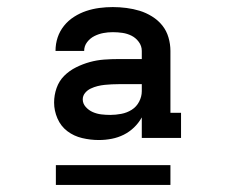

<svg xmlns="http://www.w3.org/2000/svg" viewBox="-20 -713 640 543"><path d="M260 -317H259Q236 -317 212.5 -322.5Q189 -328 170.5 -342Q152 -356 142.5 -378Q133 -400 133 -423Q133 -444 140 -464Q147 -484 161.5 -498.5Q176 -513 195 -522.5Q214 -532 234 -537.5Q254 -543 274.5 -544.5Q295 -546 316 -546H381V-569Q381 -583 372.5 -594.5Q364 -606 352 -612Q340 -618 326.5 -620Q313 -622 299 -622Q285 -622 272 -619.5Q259 -617 247 -611Q235 -605 226.5 -594Q218 -583 218 -569H137Q137 -589 143 -607Q149 -625 161 -640Q173 -655 189.5 -665.5Q206 -676 224 -682Q242 -688 261 -690.5Q280 -693 299 -693Q318 -693 337.5 -690.5Q357 -688 375 -682.5Q393 -677 410 -666.5Q427 -656 439 -641Q451 -626 456.5 -607Q462 -588 462 -569V-394H492V-323H381V-381Q372 -365 359 -352.5Q346 -340 330 -332Q314 -324 296 -320.5Q278 -317 260 -317ZM292 -388Q307 -388 323 -391Q339 -394 352.5 -402.5Q366 -411 373.5 -425.5Q381 -440 381 -455V-475H316Q306 -475 296 -474.5Q286 -474 276 -473Q266 -472 256 -469.5Q246 -467 236.5 -462.5Q227 -458 220.5 -450Q214 -442 214 -432Q214 -420 222.5 -410.5Q231 -401 242.5 -396Q254 -391 266.5 -389.5Q279 -388 292 -388ZM138 -190V-246H462V-190Z"/></svg>

Font: Iosevka Etoile Medium
Style: Regular
Weight: 500
Designer: Belleve Invis
Foundry: Belleve Invis
Version: Version 22.1.2; ttfautohint (v1.8.4)